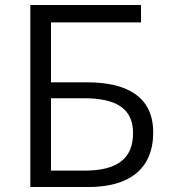

<svg xmlns="http://www.w3.org/2000/svg" viewBox="-20 -752 683 772"><path d="M102 0H335C497 0 596 -70 596 -220C596 -365 487 -421 331 -421H185V-662H547V-732H102ZM185 -66V-357H317C447 -357 515 -316 515 -217C515 -113 450 -66 320 -66Z"/></svg>

Font: ChiuKong Gothic MN Normal
Style: Regular
Weight: 350
Designer: Ryoko NISHIZUKA 西塚涼子 (kana, bopomofo & ideographs); Paul D. Hunt (Latin, Greek & Cyrillic); Sandoll Communications 산돌커뮤니
Foundry: Adobe
Version: Version 1.300